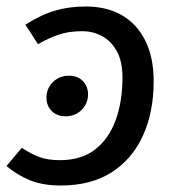

<svg xmlns="http://www.w3.org/2000/svg" viewBox="-20 -559 548 591"><path d="M244 -539Q308 -539 354.5 -512.5Q401 -486 427 -434.5Q453 -383 453 -309Q453 -214 420 -141.5Q387 -69 323.5 -28.5Q260 12 167 12Q112 12 72.5 -4Q33 -20 0 -48L47 -104Q76 -85 101.5 -75.5Q127 -66 165 -66Q231 -66 273.5 -99.5Q316 -133 336.5 -190.5Q357 -248 357 -320Q357 -371 339 -402.5Q321 -434 293 -448.5Q265 -463 234 -463Q192 -463 161 -452.5Q130 -442 97 -423L58 -483Q107 -514 150 -526.5Q193 -539 244 -539ZM182 -201Q155 -201 139 -217.5Q123 -234 123 -258Q123 -287 143 -306.5Q163 -326 192 -326Q219 -326 235 -309.5Q251 -293 251 -269Q251 -240 231 -220.5Q211 -201 182 -201Z"/></svg>

Font: Fira Sans Variable
Style: Italic
Weight: 397
Italic angle: -8°
Designer: Carrois Corporate & Edenspiekermann AG
Foundry: Carrois Corporate GbR & Edenspiekermann AG
Version: Version 4.202